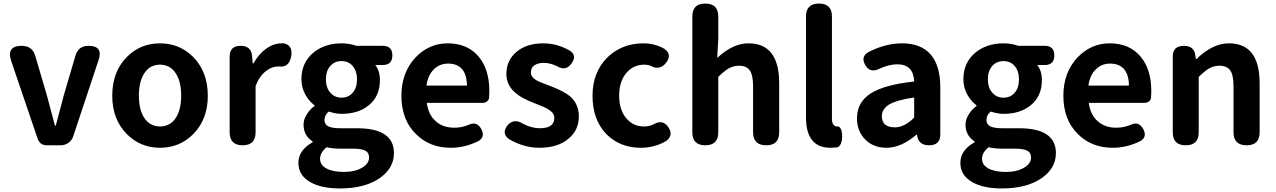

<svg xmlns="http://www.w3.org/2000/svg" viewBox="-20 -818 7185 1081"><path d="M244 0Q205 0 192 -37L43 -475Q15 -560 102 -560Q163 -560 179 -502L244 -281Q253 -247 272 -176Q283 -133 289 -111H294Q307 -163 335 -265Q338 -276 339 -281L405 -505Q421 -560 478 -560Q562 -560 535 -480L392 -50Q385 -28 365.5 -14Q346 0 322 0H290Z M881 14Q771 14 694 -63Q612 -146 612 -279Q612 -414 694 -497Q770 -574 881 -574Q991 -574 1068 -497Q1150 -413 1150 -279Q1150 -146 1068 -63Q991 14 881 14ZM881 -106Q937 -106 969 -153Q1000 -199 1000 -279.5Q1000 -360 969 -406Q937 -454 881 -454Q824 -454 793 -406Q762 -360 762 -279.5Q762 -199 793 -153Q825 -106 881 -106Z M1346 0Q1273 0 1273 -73V-280V-500Q1273 -560 1335 -560Q1393 -560 1399 -505L1403 -461H1407Q1437 -515 1480 -545Q1522 -574 1566 -574Q1573 -574 1579 -574Q1606 -568 1616 -547Q1625 -527 1619 -498Q1605 -435 1550 -444Q1549 -444 1548 -444Q1511 -444 1479 -419Q1441 -391 1419 -334V-73Q1419 0 1346 0Z M1894 243Q1790 243 1728 208Q1660 170 1660 99Q1660 28 1740 -17V-22Q1689 -55 1689 -116Q1689 -146 1708 -175Q1724 -202 1751 -221V-225Q1720 -248 1700 -284Q1677 -325 1677 -371Q1677 -466 1745 -522Q1809 -574 1903 -574Q1947 -574 1987 -560H2088H2135Q2189 -560 2189 -506Q2189 -452 2135 -452H2093Q2119 -419 2119 -367Q2119 -276 2056 -225Q1997 -177 1903 -177Q1870 -177 1831 -190Q1807 -171 1807 -142Q1807 -119 1826 -108Q1847 -96 1895 -96H1990Q2198 -96 2198 44Q2198 130 2116 186Q2032 243 1894 243ZM1916 150Q1979 150 2019 126Q2058 103 2058 69Q2058 40 2034 29Q2013 19 1965 19H1897Q1851 19 1819 11Q1782 41 1782 76Q1782 111 1818 130.5Q1854 150 1916 150ZM1903 -268Q1941 -268 1965 -295Q1990 -323 1990 -371Q1990 -419 1965 -447Q1942 -474 1903 -474Q1864 -474 1840 -447Q1815 -419 1815 -371Q1815 -323 1841 -295Q1865 -268 1903 -268Z M2518 14Q2398 14 2321 -64Q2240 -144 2240 -279Q2240 -410 2320 -495Q2396 -574 2501 -574Q2613 -574 2676 -498Q2735 -426 2735 -306Q2735 -288 2733 -264Q2731 -254 2721 -246.5Q2711 -239 2698 -239H2555H2383Q2392 -171 2434 -135Q2474 -99 2538 -99Q2579 -99 2616 -114Q2664 -139 2690 -91Q2713 -47 2674 -24Q2598 14 2518 14ZM2381 -336H2495H2609Q2609 -395 2583 -427Q2556 -460 2503 -460Q2457 -460 2424 -429Q2389 -395 2381 -336Z M3016 14Q2930 14 2847 -34Q2803 -65 2835 -109Q2852 -132 2875.5 -135Q2899 -138 2923 -122Q2972 -96 3020 -96Q3101 -96 3101 -155Q3101 -181 3069 -201Q3050 -214 2997 -234Q2988 -237 2984 -239Q2916 -265 2881 -296Q2831 -339 2831 -402Q2831 -478 2888 -526Q2945 -574 3039 -574Q3117 -574 3188 -533Q3231 -505 3197 -460Q3165 -415 3115 -446Q3076 -464 3043 -464Q3007 -464 2987 -449Q2969 -435 2969 -410Q2969 -385 2997 -368Q3015 -357 3064 -339Q3077 -334 3083 -332Q3156 -304 3189 -276Q3239 -233 3239 -163Q3239 -86 3182 -38Q3122 14 3016 14Z M3589 14Q3470 14 3394 -63Q3316 -144 3316 -279Q3316 -413 3402 -497Q3484 -574 3602 -574Q3667 -574 3721 -543Q3765 -512 3732 -467Q3695 -417 3640 -449Q3623 -454 3609 -454Q3545 -454 3505.5 -406Q3466 -358 3466 -279Q3466 -201 3505 -153.5Q3544 -106 3605 -106Q3635 -106 3660 -118Q3714 -150 3746 -97Q3772 -54 3729 -23Q3664 14 3589 14Z M3951 0Q3878 0 3878 -73V-399V-725Q3878 -798 3951 -798Q4024 -798 4024 -725V-597L4018 -492Q4106 -574 4194 -574Q4367 -574 4367 -349V-73Q4367 0 4294 0Q4220 0 4220 -73V-331Q4220 -395 4201.5 -421.5Q4183 -448 4141 -448Q4109 -448 4081 -432Q4059 -419 4024 -385V-73Q4024 0 3951 0Z M4656 14Q4518 14 4518 -157V-725Q4518 -798 4591 -798Q4664 -798 4664 -725V-474V-150Q4664 -106 4694 -106Q4695 -106 4696 -106Q4704 -107 4711 -97Q4717 -88 4719 -78Q4724 -49 4719 -24Q4712 7 4692 12Q4670 14 4656 14Z M4971 14Q4897 14 4851 -33Q4805 -80 4805 -152Q4805 -242 4881.5 -291.5Q4958 -341 5127 -359Q5123 -456 5032 -456Q4986 -456 4931 -431Q4878 -404 4851 -453Q4825 -500 4870 -525Q4965 -574 5059 -574Q5165 -574 5219.5 -511.5Q5274 -449 5274 -327V-163V-60Q5274 0 5210 0Q5154 0 5144 -52L5143 -60H5140Q5054 14 4971 14ZM5019 -101Q5072 -101 5127 -156V-269Q5032 -256 4985 -229Q4945 -203 4945 -164Q4945 -101 5019 -101Z M5621 243Q5517 243 5455 208Q5387 170 5387 99Q5387 28 5467 -17V-22Q5416 -55 5416 -116Q5416 -146 5435 -175Q5451 -202 5478 -221V-225Q5447 -248 5427 -284Q5404 -325 5404 -371Q5404 -466 5472 -522Q5536 -574 5630 -574Q5674 -574 5714 -560H5815H5862Q5916 -560 5916 -506Q5916 -452 5862 -452H5820Q5846 -419 5846 -367Q5846 -276 5783 -225Q5724 -177 5630 -177Q5597 -177 5558 -190Q5534 -171 5534 -142Q5534 -119 5553 -108Q5574 -96 5622 -96H5717Q5925 -96 5925 44Q5925 130 5843 186Q5759 243 5621 243ZM5643 150Q5706 150 5746 126Q5785 103 5785 69Q5785 40 5761 29Q5740 19 5692 19H5624Q5578 19 5546 11Q5509 41 5509 76Q5509 111 5545 130.5Q5581 150 5643 150ZM5630 -268Q5668 -268 5692 -295Q5717 -323 5717 -371Q5717 -419 5692 -447Q5669 -474 5630 -474Q5591 -474 5567 -447Q5542 -419 5542 -371Q5542 -323 5568 -295Q5592 -268 5630 -268Z M6245 14Q6125 14 6048 -64Q5967 -144 5967 -279Q5967 -410 6047 -495Q6123 -574 6228 -574Q6340 -574 6403 -498Q6462 -426 6462 -306Q6462 -288 6460 -264Q6458 -254 6448 -246.5Q6438 -239 6425 -239H6282H6110Q6119 -171 6161 -135Q6201 -99 6265 -99Q6306 -99 6343 -114Q6391 -139 6417 -91Q6440 -47 6401 -24Q6325 14 6245 14ZM6108 -336H6222H6336Q6336 -395 6310 -427Q6283 -460 6230 -460Q6184 -460 6151 -429Q6116 -395 6108 -336Z M6656 0Q6583 0 6583 -73V-280V-500Q6583 -560 6646 -560Q6703 -560 6710 -506L6713 -486H6717Q6807 -574 6899 -574Q7072 -574 7072 -349V-73Q7072 0 6999 0Q6925 0 6925 -73V-331Q6925 -395 6906.5 -421.5Q6888 -448 6846 -448Q6814 -448 6786 -432Q6764 -419 6729 -385V-73Q6729 0 6656 0Z"/></svg>

Font: GenSenRounded TW B
Style: Regular
Weight: 700
Version: Version 1.501;PS 1;hotconv 16.6.51;makeotf.lib2.5.65220